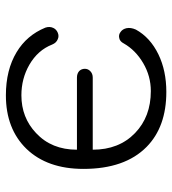

<svg xmlns="http://www.w3.org/2000/svg" viewBox="14 -594 596 665"><g transform="rotate(-90 312.5 -261.0)"><path d="M127 -238.3H377Q390.6 -238.3 399.4 -247.1Q407.2 -254.9 407.2 -265.6Q407.2 -277.3 399.4 -285.2Q390.6 -293 377 -293H127Q127 -380.9 184.6 -434.6Q238.3 -485.4 315.4 -485.4Q373 -485.4 420.9 -458Q471.7 -428.7 491.2 -378.9Q497.1 -364.3 509.8 -359.4Q520.5 -354.5 532.2 -359.4Q543.9 -364.3 548.8 -375Q554.7 -387.7 549.8 -402.3Q523.4 -466.8 464.8 -502Q403.3 -539.1 315.4 -539.1Q199.2 -539.1 129.9 -467.8Q60.5 -395.5 60.5 -270.5Q60.5 -127 136.7 -51.8Q206.1 16.6 327.1 16.6Q400.4 16.6 457 -10.7Q515.6 -39.1 543 -88.9Q550.8 -106.4 547.9 -121.1Q544.9 -134.8 535.2 -141.6Q525.4 -149.4 513.7 -146.5Q502 -144.5 495.1 -130.9Q471.7 -89.8 426.8 -63.5Q381.8 -37.1 330.1 -37.1Q241.2 -37.1 184.6 -91.8Q127 -147.5 127 -238.3Z"/></g></svg>

Font: Gulim
Style: Regular
Weight: 400
Version: Version 2.21